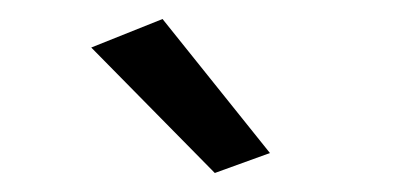

<svg xmlns="http://www.w3.org/2000/svg" viewBox="-20 -753 431 202"><path d="M264 -592 206 -571 76 -703 151 -733Z"/></svg>

Font: Gudea
Style: Regular
Weight: 400
Designer: Agustina Mingote
Foundry: Agustina Mingote
Version: Version 1.002